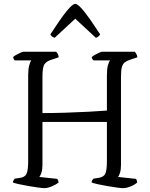

<svg xmlns="http://www.w3.org/2000/svg" viewBox="-20 -975 778 995"><path d="M210 0Q201 0 179 -3Q157 -6 130.5 -10.5Q104 -15 81 -20Q58 -25 47 -29Q47 -35 50 -40.5Q53 -46 56 -49L82 -53Q109 -56 117.5 -74.5Q126 -93 126 -140V-585Q126 -617 131.5 -636.5Q137 -656 142 -662H57Q50 -667 48 -679Q52 -684 63.5 -690.5Q75 -697 86.5 -702Q98 -707 103 -707H271Q275 -703 279.5 -695Q284 -687 284 -678L245 -665Q222 -658 211 -643Q200 -628 200 -578V-389Q256 -389 319.5 -391Q383 -393 440 -396Q497 -399 534 -402V-585Q534 -618 539.5 -637Q545 -656 550 -662H465Q462 -664 459 -668.5Q456 -673 455 -679Q460 -684 471.5 -690.5Q483 -697 494 -702Q505 -707 511 -707H679Q682 -703 686.5 -695.5Q691 -688 692 -678L653 -665Q638 -660 627.5 -652.5Q617 -645 612 -628.5Q607 -612 607 -578V-120Q607 -96 602 -80Q597 -64 592 -58L685 -48Q690 -41 691 -29Q677 -17 656 -8.5Q635 0 617 0Q608 0 586 -3Q564 -6 537.5 -10.5Q511 -15 488.5 -20Q466 -25 455 -29Q455 -36 458 -41Q461 -46 464 -49L489 -53Q518 -57 526 -75.5Q534 -94 534 -140V-343H200V-120Q200 -96 194.5 -79.5Q189 -63 184 -58L277 -48Q279 -45 281 -40Q283 -35 284 -29Q268 -17 247 -8.5Q226 0 210 0ZM263 -779Q245 -786 241 -797Q295 -880 325.5 -917.5Q356 -955 370 -955Q384 -955 414.5 -917.5Q445 -880 499 -797Q497 -793 491.5 -787.5Q486 -782 477 -779L370 -878Z"/></svg>

Font: Texturina 72pt Light
Style: Regular
Weight: 300
Designer: Guillermo Torres Carreño
Foundry: Omnibus-Type
Version: Version 1.002; ttfautohint (v1.8.3)